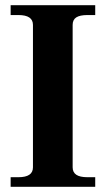

<svg xmlns="http://www.w3.org/2000/svg" viewBox="-20 -720 408 740"><path d="M21 -37H51Q107 -37 107 -75V-624Q107 -662 51 -662H21V-700H347V-662H317Q288 -662 274 -653Q260 -644 260 -624V-75Q260 -56 274 -46.5Q288 -37 317 -37H347V0H21Z"/></svg>

Font: Taviraj DemiBold
Style: Regular
Weight: 600
Designer: Katatrad Team
Foundry: CadsonDemak
Version: Version 1.030